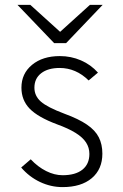

<svg xmlns="http://www.w3.org/2000/svg" viewBox="-20 -752 501 784"><path d="M235.5 12Q187.5 12 143.2 -9Q99 -30 66.5 -68L105.5 -101.5Q134.5 -70.5 168.5 -53.5Q202.5 -36.5 235.5 -36.5Q288 -36.5 316.5 -59.2Q345 -82 345 -123.5Q345 -149 331.5 -170Q318 -191 288.8 -209.2Q259.5 -227.5 212.5 -244.5Q135 -273.5 101.2 -308.2Q67.5 -343 67.5 -394Q67.5 -451.5 110.8 -487.2Q154 -523 224.5 -523Q270 -523 310.5 -505.5Q351 -488 380 -455.5L342 -423.5Q290 -474.5 223.5 -474.5Q176 -474.5 148.2 -453Q120.5 -431.5 120.5 -394Q120.5 -360.5 146.8 -337.2Q173 -314 243.5 -287.5Q301 -266.5 335 -243.2Q369 -220 383.5 -191.2Q398 -162.5 398 -124.5Q398 -61 354.8 -24.5Q311.5 12 235.5 12ZM201 -576 51.5 -732H104L225.5 -622L347 -732H399L250 -576Z"/></svg>

Font: Overpass ExtraLight
Style: Regular
Weight: 250
Designer: Delve Withrington, Dave Bailey, Thomas Jockin
Foundry: Delve Fonts LLC
Version: Version 4.000